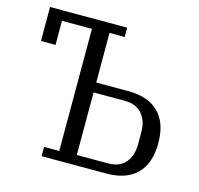

<svg xmlns="http://www.w3.org/2000/svg" viewBox="-102 -807 950 916"><g transform="rotate(15 373.0 -349.0)"><path d="M180 -46H255V-649H107V-530H35V-698H416V-652H341V-407H500Q597 -407 649.5 -355.5Q702 -304 702 -204Q702 -103 649.5 -51.5Q597 0 500 0H180ZM495 -49Q552 -49 581 -83.5Q610 -118 610 -173V-235Q610 -289 581 -323.5Q552 -358 495 -358H341V-49Z"/></g></svg>

Font: IBM Plex Serif
Style: Regular
Weight: 400
Designer: Mike Abbink, Paul van der Laan, Pieter van Rosmalen
Foundry: Bold Monday
Version: Version 2.6